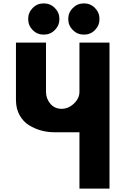

<svg xmlns="http://www.w3.org/2000/svg" viewBox="-20 -1111 739 1131"><path d="M172.5 -1064Q199 -1091 237.5 -1091Q276 -1091 303 -1064Q330 -1037 330 -999Q330 -961 303 -934Q276 -907 237.5 -907Q199 -907 172.5 -934Q146 -961 146 -999Q146 -1037 172.5 -1064ZM409 -1064Q436 -1091 474.5 -1091Q513 -1091 539.5 -1064Q566 -1037 566 -999Q566 -961 539.5 -934Q513 -907 474.5 -907Q436 -907 409 -934Q382 -961 382 -999Q382 -1037 409 -1064ZM625 -860V0H448V-332H299Q261 -332 223.5 -342Q186 -352 151.5 -373Q117 -394 95.5 -432.5Q74 -471 74 -522V-860H251V-570Q251 -530 276.5 -500Q302 -470 343 -470Q383 -470 415.5 -501Q448 -532 448 -570V-860Z"/></svg>

Font: Hussar
Style: BoldWeb
Weight: 700
Foundry: Cannot Into Space Fonts
Version: Version 2.00